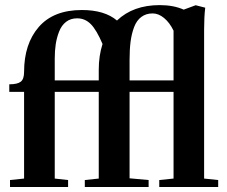

<svg xmlns="http://www.w3.org/2000/svg" viewBox="-20 -747 907 767"><path d="M20 0V-27.8L76.2 -33.7V-379.9H17.1V-410.2Q49.8 -410.2 63 -420.7Q76.2 -431.2 76.2 -459.5Q76.2 -571.8 135 -639.4Q193.8 -707 307.1 -707Q397.9 -707 447.3 -665Q511.7 -726.6 618.2 -726.6Q673.3 -726.6 713.9 -708.5L761.7 -726.1L799.8 -716.3Q795.4 -678.7 795.4 -629.9V-33.7L851.6 -27.8V0H616.2V-27.8L673.3 -33.7V-379.9H497.6V-34.7L573.7 -27.8V0H318.8V-27.8L374.5 -33.7V-379.9H198.7V-33.7L252 -27.8V0ZM497.6 -507.3V-425.8H673.3V-624.5Q657.7 -656.7 635.5 -675Q613.3 -693.4 589.8 -693.4Q563.5 -693.4 544.7 -679.4Q525.9 -665.5 515.9 -639.2Q505.9 -612.8 501.7 -581.1Q497.6 -549.3 497.6 -507.3ZM198.7 -513.7V-425.8H374.5V-468.3Q374.5 -524.4 389.6 -571.3Q365.7 -627.4 342.8 -650.6Q319.8 -673.8 288.1 -673.8Q262.2 -673.8 243.9 -659.7Q225.6 -645.5 216.1 -620.8Q206.5 -596.2 202.6 -570.1Q198.7 -543.9 198.7 -513.7Z"/></svg>

Font: Elstob 14pt
Style: Bold
Weight: 700
Designer: Peter S. Baker
Version: Version 1.015